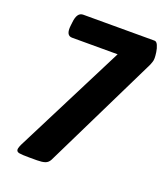

<svg xmlns="http://www.w3.org/2000/svg" viewBox="-131 -790 764 883"><g transform="rotate(20 251.5 -349.0)"><path d="M116 2Q81 2 66.5 -0.5Q52 -3 52 -15Q52 -20 55.5 -29.5Q59 -39 66 -52L335 -583H112Q81 -583 87 -633L89 -650Q94 -700 124 -700H473Q483 -700 489.5 -685.5Q496 -671 498.5 -653Q501 -635 501 -625Q501 -613 498 -605Q495 -597 492 -589L215 -23Q207 -8 192.5 -3Q178 2 153 2Z"/></g></svg>

Font: Asap Semi Condensed Semi Condensed Regular
Style: Bold Italic
Weight: 700
Width: 4
Italic angle: -6°
Designer: Pablo Cosgaya
Foundry: Omnibus-Type
Version: Version 3.001; ttfautohint (v1.8.4.7-5d5b)